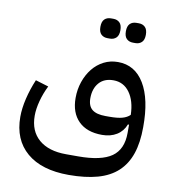

<svg xmlns="http://www.w3.org/2000/svg" viewBox="-91 -685 905 1002"><g transform="rotate(10 361.5 -183.5)"><path d="M340 238Q196 238 117.5 171Q39 104 39 -17Q39 -62 51.5 -114.5Q64 -167 86 -219L155 -198Q135 -158 123.5 -115Q112 -72 112 -36Q112 45 163.5 89.5Q215 134 308 134H372Q494 134 549.5 95Q605 56 605 -31V-75H599Q585 -38 552.5 -18Q520 2 475 2Q394 2 350 -42Q306 -86 306 -164Q306 -210 320 -250.5Q334 -291 358.5 -321.5Q383 -352 417 -369.5Q451 -387 492 -387Q582 -387 631.5 -305Q681 -223 680 -75Q680 7 660 66Q640 125 598.5 163.5Q557 202 492.5 220Q428 238 340 238ZM497 -98Q540 -98 565 -105Q590 -112 605 -127Q603 -201 571 -245Q539 -289 485 -289Q436 -289 409 -258Q382 -227 382 -176Q382 -135 405 -116.5Q428 -98 476 -98ZM551 -500Q530 -500 517 -512.5Q504 -525 504 -552Q504 -580 517 -592.5Q530 -605 551 -605H564Q584 -605 597 -592.5Q610 -580 610 -552Q610 -525 597 -512.5Q584 -500 564 -500ZM416 -500Q395 -500 382 -512.5Q369 -525 369 -552Q369 -580 382 -592.5Q395 -605 416 -605H429Q449 -605 462 -592.5Q475 -580 475 -552Q475 -525 462 -512.5Q449 -500 429 -500Z"/></g></svg>

Font: IBM Plex Sans Arabic Text
Style: Regular
Weight: 450
Designer: Mike Abbink, Paul van der Laan, Pieter van Rosmalen, Wael Morcos, Khajak Apelian
Foundry: Bold Monday
Version: Version 1.2